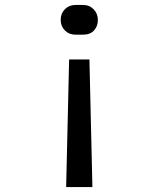

<svg xmlns="http://www.w3.org/2000/svg" viewBox="-20 -575 640 775"><path d="M285 -435Q259 -435 242 -452Q225 -469 225 -495Q225 -521 242 -538Q259 -555 285 -555H315Q341 -555 358 -537.5Q375 -520 375 -494Q375 -469 359.5 -452Q344 -435 315 -435ZM247 180 259 -335H341L353 180Z"/></svg>

Font: JetBrainsMono NFM
Style: Regular
Weight: 400
Monospace: yes
Designer: Philipp Nurullin, Konstantin Bulenkov
Foundry: JetBrains
Version: Version 2.304; ttfautohint (v1.8.4.7-5d5b);Nerd Fonts 3.3.0